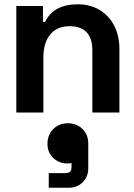

<svg xmlns="http://www.w3.org/2000/svg" viewBox="-20 -524 626 894"><path d="M180 -496V-422H190Q229 -504 343 -504Q400 -504 444 -477.5Q488 -451 512 -404Q536 -357 536 -296V0H410V-290Q410 -346 383 -374Q356 -402 304 -402Q246 -402 214 -363.5Q182 -325 182 -256V0H56V-496ZM201 146Q201 104 228 77Q255 50 296 50Q337 50 364 76.5Q391 103 391 144V260Q391 298 365.5 324Q340 350 302 350H207V282H284Q300 282 306.5 275.5Q313 269 313 254V235Q305 237 294 237Q254 237 227.5 211Q201 185 201 146Z"/></svg>

Font: Space Grotesk Variable
Style: Regular
Weight: 400
Designer: Florian Karsten (Space Grotesk), Colophon Foundry (Space Mono)
Foundry: Florian Karsten
Version: Version 1.106